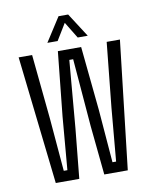

<svg xmlns="http://www.w3.org/2000/svg" viewBox="-85 -820 715 885"><g transform="rotate(-10 273.0 -377.5)"><path d="M104 0 36 -600H99L129 -297L150 -49H167L188 -297L219 -597H328L358 -297L378 -49H395L417 -297L448 -600H510L441 0H331L308 -230L282 -548H264L237 -232L214 0ZM178 -643 250 -755H295L367 -643H320L273 -720L226 -643Z"/></g></svg>

Font: Big Shoulders Text Light
Style: Regular
Weight: 300
Designer: Patric King
Foundry: XO Type Co
Version: Version 1.000; ttfautohint (v1.8.2)